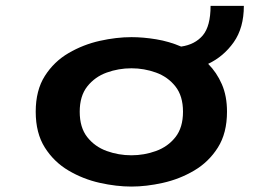

<svg xmlns="http://www.w3.org/2000/svg" viewBox="-20 -642 915 672"><path d="M440 11Q387.5 11 329.2 -2Q271 -15 220 -45Q169 -75 137 -125.5Q105 -176 105 -251Q105 -326 137 -376.2Q169 -426.5 220 -456.2Q271 -486 329.2 -499Q387.5 -512 440 -512Q481 -512 526.5 -504.5Q572 -497 614 -479Q662.5 -486 689.8 -518.2Q717 -550.5 717 -621.5H833.5Q833.5 -544.5 798 -494.2Q762.5 -444 708.5 -418.5Q738.5 -388.5 756.5 -347.2Q774.5 -306 774.5 -251Q774.5 -176 742.5 -125.5Q710.5 -75 659.5 -45Q608.5 -15 550.2 -2Q492 11 440 11ZM440 -98.5Q484.5 -98.5 526 -113.5Q567.5 -128.5 594 -162Q620.5 -195.5 620.5 -251Q620.5 -306 594 -339.5Q567.5 -373 526 -388Q484.5 -403 440 -403Q395 -403 353.5 -388Q312 -373 285.5 -339.5Q259 -306 259 -251Q259 -195.5 285.5 -162Q312 -128.5 353.5 -113.5Q395 -98.5 440 -98.5Z"/></svg>

Font: Trispace SemiExpanded SemiBold
Style: Regular
Weight: 600
Width: 6
Designer: Tyler Finck
Foundry: Etcetera Type Company
Version: Version 1.210; ttfautohint (v1.8.3)